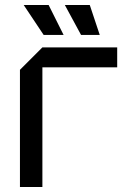

<svg xmlns="http://www.w3.org/2000/svg" viewBox="-20 -750 510 770"><path d="M60 0V-470L150 -560H450V-480H150V0ZM340 -730 380 -610H305L240 -730ZM175 -730 235 -610H155L75 -730Z"/></svg>

Font: Tektur
Style: Regular
Weight: 400
Designer: Adam Jagosz
Foundry: Adam Jagosz
Version: Version 1.005;gftools[0.9.30]